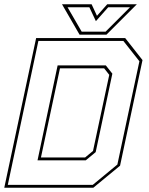

<svg xmlns="http://www.w3.org/2000/svg" viewBox="-32 -878 696 898"><path d="M-12 0 137 -700H553.5L634.5 -597L529.5 -103L404.5 0ZM159.5 -141.5H366L403 -172L479 -528L455 -558.5H248.5ZM4.5 -13.5H402L517 -108.5L620 -591.5L545 -686.5H147.5ZM143.5 -128 237.5 -572H463L493.5 -533.5L415.5 -166.5L369 -128ZM340 -716 258 -858H396.5L421.5 -804L469.5 -858H608L466 -716ZM350 -730H462L576 -844H474L416.5 -779L386 -844H284Z"/></svg>

Font: Tourney Thin
Style: Italic
Weight: 100
Italic angle: -12°
Designer: Tyler Finck
Foundry: Etcetera Type Co
Version: Version 1.015